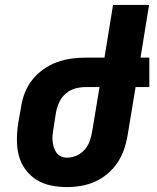

<svg xmlns="http://www.w3.org/2000/svg" viewBox="-20 -755 640 783"><path d="M254 8Q220 8 188 1.5Q156 -5 129.5 -21.5Q103 -38 84 -63.5Q65 -89 57 -119.5Q49 -150 49 -183.5Q49 -217 54 -251L66 -319Q70 -348 81.5 -377Q93 -406 112.5 -430.5Q132 -455 158 -473Q184 -491 212.5 -501.5Q241 -512 271 -516Q301 -520 330 -520H406L441 -735H588L553 -520H589V-400H533L500 -201Q495 -172 485.5 -144.5Q476 -117 459 -91.5Q442 -66 418 -46Q394 -26 367 -14Q340 -2 311 3Q282 8 254 8ZM254 -112Q273 -112 292.5 -120.5Q312 -129 326 -145.5Q340 -162 346.5 -181.5Q353 -201 356 -220L386 -400H330Q309 -400 288 -394.5Q267 -389 249.5 -374.5Q232 -360 222.5 -340Q213 -320 209 -300L198 -231Q196 -218 194.5 -205Q193 -192 194.5 -179Q196 -166 199.5 -154Q203 -142 210.5 -132Q218 -122 229.5 -117Q241 -112 254 -112Z"/></svg>

Font: Iosevka Heavy Extended
Style: Italic
Weight: 900
Width: 7
Italic angle: -9°
Monospace: yes
Designer: Belleve Invis
Foundry: Belleve Invis
Version: Version 32.5.0; ttfautohint (v1.8.4)